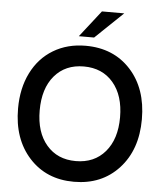

<svg xmlns="http://www.w3.org/2000/svg" viewBox="-60 -954 868 1021"><g transform="rotate(5 374.0 -443.0)"><path d="M372.5 14.5Q225 14.5 134 -85.5Q43 -185.5 43 -348Q43 -456 84.2 -538.8Q125.5 -621.5 200.5 -666.5Q275.5 -711.5 372.5 -711.5Q521.5 -711.5 612.8 -611.8Q704 -512 704 -348Q704 -185 612.2 -85.2Q520.5 14.5 372.5 14.5ZM158.5 -348Q158.5 -231.5 216.5 -163.8Q274.5 -96 372.5 -96Q471.5 -96 529.5 -164Q587.5 -232 587.5 -348Q587.5 -464.5 529.5 -532.8Q471.5 -601 372.5 -601Q274 -601 216.2 -533.2Q158.5 -465.5 158.5 -348ZM331.5 -759 442.5 -901H561.5L413 -759Z"/></g></svg>

Font: HK Grotesk SemiBold
Style: Regular
Weight: 600
Designer: Alfredo Marco Pradil
Foundry: Hanken Design Co.
Version: Version 3.001;FEAKit 1.0